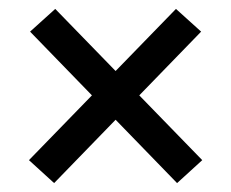

<svg xmlns="http://www.w3.org/2000/svg" viewBox="-20 -525 519 431"><path d="M434 -165.5 377.5 -114 47.5 -454 104 -505ZM45 -165.5 375 -505 431.5 -454 101.5 -114Z"/></svg>

Font: Anek Telugu Medium
Style: Regular
Weight: 500
Designer: Omkar Bhoir (Telugu), Yesha Goshar (Latin)
Foundry: Ek Type
Version: Version 1.003